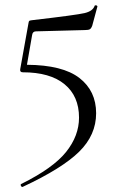

<svg xmlns="http://www.w3.org/2000/svg" viewBox="-20 -446 449 741"><path d="M119 -325Q106 -325 104 -311L84 -196Q222 -195 286.5 -145Q351 -95 351 -9Q351 75 285.5 139.5Q220 204 68 275Q64 277 61 271.5Q58 266 62 264Q185 203 235 140.5Q285 78 285 8Q285 -75 229 -121Q173 -167 68 -167Q56 -167 58 -179L90 -357Q91 -364 93 -365.5Q95 -367 103 -368Q275 -388 306.5 -395.5Q338 -403 345 -423Q345 -425 348 -425.5Q351 -426 353.5 -424.5Q356 -423 356 -421L336 -347Q332 -336 326.5 -333Q321 -330 308 -330Z"/></svg>

Font: Cormorant
Style: Regular
Weight: 400
Designer: Christian Thalmann (Catharsis Fonts)
Version: Version 1.000;PS 001.000;hotconv 1.0.70;makeotf.lib2.5.58329